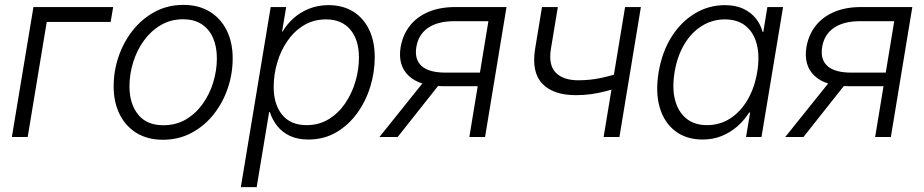

<svg xmlns="http://www.w3.org/2000/svg" viewBox="-20 -558 3765 782"><path d="M440.9 -529.3 430.7 -468.8H170.4L92.8 0H28.3L116.2 -529.3Z M643.6 11.2Q581.5 11.2 536.6 -16.1Q491.7 -43.5 467.3 -92.5Q442.9 -141.6 442.9 -206.1Q442.9 -268.6 463.1 -327.9Q483.4 -387.2 521 -434.6Q558.6 -481.9 610.8 -510Q663.1 -538.1 727.1 -538.1Q789.1 -538.1 834 -510.7Q878.9 -483.4 903.3 -434.3Q927.7 -385.3 927.7 -320.3Q927.7 -257.3 907.5 -198Q887.2 -138.7 849.6 -91.6Q812 -44.4 759.8 -16.6Q707.5 11.2 643.6 11.2ZM645 -47.9Q696.8 -47.9 737.1 -71.5Q777.3 -95.2 805.7 -135Q834 -174.8 848.6 -223.1Q863.3 -271.5 863.3 -320.3Q863.3 -367.7 847.7 -403.6Q832 -439.5 801.3 -459.5Q770.5 -479.5 725.6 -479.5Q675.3 -479.5 635 -455.8Q594.7 -432.1 566.2 -392.8Q537.6 -353.5 522.5 -304.7Q507.3 -255.9 507.3 -206.1Q507.3 -135.3 542.5 -91.6Q577.6 -47.9 645 -47.9Z M960.9 204.1 1082.5 -529.3H1145.5L1128.9 -429.2H1130.9Q1148.4 -459.5 1175.8 -483.9Q1203.1 -508.3 1239.3 -522.7Q1275.4 -537.1 1317.9 -537.1Q1376 -537.1 1418.2 -511Q1460.4 -484.9 1483.4 -437.3Q1506.3 -389.6 1506.3 -325.2Q1506.3 -263.7 1487.8 -203.9Q1469.2 -144 1433.8 -95.7Q1398.4 -47.4 1348.6 -18.6Q1298.8 10.3 1235.8 10.3Q1191.4 10.3 1159.7 -5.1Q1127.9 -20.5 1108.2 -46.1Q1088.4 -71.8 1079.1 -101.6H1076.2L1025.4 204.1ZM1228.5 -48.3Q1278.8 -48.3 1318.4 -72.3Q1357.9 -96.2 1385.5 -136.5Q1413.1 -176.8 1427.5 -225.6Q1441.9 -274.4 1441.9 -323.7Q1441.9 -396 1406.7 -437.5Q1371.6 -479 1308.1 -479Q1256.8 -479 1217.3 -454.8Q1177.7 -430.7 1150.4 -390.9Q1123 -351.1 1108.9 -302.2Q1094.7 -253.4 1094.7 -204.1Q1094.7 -132.3 1129.4 -90.3Q1164.1 -48.3 1228.5 -48.3Z M1955.6 0H1891.6L1969.2 -471.7H1830.6Q1763.2 -471.7 1723.6 -444.6Q1684.1 -417.5 1675.8 -366.7Q1667.5 -315.9 1697.3 -289.1Q1727.1 -262.2 1795.4 -262.2H1962.9L1953.6 -207H1782.7Q1688.5 -207 1644 -249.8Q1599.6 -292.5 1611.8 -366.7Q1620.6 -416.5 1649.4 -453.1Q1678.2 -489.7 1725.1 -509.5Q1772 -529.3 1834.5 -529.3H2043ZM1599.6 0H1525.4L1717.3 -239.3H1789.1Z M2325.7 -170.4Q2233.4 -170.4 2188.7 -217.3Q2144 -264.2 2159.7 -360.4L2187.5 -529.3H2252L2224.1 -360.4Q2212.9 -293 2243.7 -262Q2274.4 -231 2335 -231Q2384.8 -231 2430.2 -241Q2475.6 -251 2523.4 -267.6L2513.2 -206.1Q2479 -194.8 2448.5 -186.8Q2418 -178.7 2388.2 -174.6Q2358.4 -170.4 2325.7 -170.4ZM2438.5 0 2525.9 -529.3H2590.3L2502.9 0Z M2841.8 10.3Q2775.4 10.3 2730.2 -24.2Q2685.1 -58.6 2667 -120.4Q2648.9 -182.1 2662.6 -264.2Q2676.3 -346.2 2714.8 -407.5Q2753.4 -468.8 2809.8 -502.9Q2866.2 -537.1 2932.6 -537.1Q2976.1 -537.1 3007.6 -522.2Q3039.1 -507.3 3058.6 -482.7Q3078.1 -458 3085.9 -428.2H3088.9L3105.5 -529.3H3169.4L3081.5 0H3018.6L3035.2 -99.6H3031.2Q3012.2 -69.3 2984.4 -44.4Q2956.5 -19.5 2920.7 -4.6Q2884.8 10.3 2841.8 10.3ZM2859.4 -48.3Q2911.6 -48.3 2953.9 -75.4Q2996.1 -102.5 3024.7 -151.4Q3053.2 -200.2 3064 -264.2Q3074.7 -328.6 3062.5 -377Q3050.3 -425.3 3017.3 -452.1Q2984.4 -479 2932.1 -479Q2881.3 -479 2838.6 -452.4Q2795.9 -425.8 2767.1 -377.4Q2738.3 -329.1 2727.5 -264.2Q2716.8 -199.2 2729.5 -150.6Q2742.2 -102.1 2775.4 -75.2Q2808.6 -48.3 2859.4 -48.3Z M3608.4 0H3544.4L3622.1 -471.7H3483.4Q3416 -471.7 3376.5 -444.6Q3336.9 -417.5 3328.6 -366.7Q3320.3 -315.9 3350.1 -289.1Q3379.9 -262.2 3448.2 -262.2H3615.7L3606.4 -207H3435.5Q3341.3 -207 3296.9 -249.8Q3252.4 -292.5 3264.6 -366.7Q3273.4 -416.5 3302.2 -453.1Q3331.1 -489.7 3377.9 -509.5Q3424.8 -529.3 3487.3 -529.3H3695.8ZM3252.4 0H3178.2L3370.1 -239.3H3441.9Z"/></svg>

Font: Inter 24pt Light
Style: Italic
Weight: 300
Italic angle: -9.3988°
Designer: Rasmus Andersson
Foundry: rsms
Version: Version 4.001;git-66647c0bb